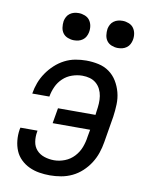

<svg xmlns="http://www.w3.org/2000/svg" viewBox="-84 -793 667 862"><g transform="rotate(10 250.0 -362.0)"><path d="M203 8Q178 8 154 4Q130 0 108.5 -10Q87 -20 70 -36.5Q53 -53 44 -74.5Q35 -96 32.5 -121Q30 -146 34 -171L36 -180H114L113 -174Q109 -151 112.5 -129Q116 -107 130 -91.5Q144 -76 165.5 -69Q187 -62 210 -62Q234 -62 258.5 -71.5Q283 -81 301 -100.5Q319 -120 328 -144Q337 -168 340 -192L346 -225H175L187 -295H358L360 -312Q363 -330 364 -347.5Q365 -365 362.5 -381.5Q360 -398 352.5 -413Q345 -428 332.5 -438.5Q320 -449 304 -453.5Q288 -458 270 -458Q247 -458 223.5 -450Q200 -442 182 -425Q164 -408 154 -386Q144 -364 140 -341V-340H62V-341Q66 -366 75 -390Q84 -414 99 -436Q114 -458 134 -476.5Q154 -495 177.5 -507Q201 -519 226 -523.5Q251 -528 275 -528Q304 -528 331.5 -522Q359 -516 380.5 -500.5Q402 -485 416 -462Q430 -439 437 -412.5Q444 -386 443 -357.5Q442 -329 438 -301L418 -181Q414 -156 405.5 -131Q397 -106 382.5 -83.5Q368 -61 348 -42.5Q328 -24 304 -12.5Q280 -1 254 3.5Q228 8 203 8ZM404 -608Q390 -608 376 -613.5Q362 -619 354 -630Q346 -641 344 -655.5Q342 -670 344 -685Q346 -695 351 -704.5Q356 -714 365 -720.5Q374 -727 384 -729.5Q394 -732 405 -732Q419 -732 433 -726.5Q447 -721 455 -710Q463 -699 465.5 -684.5Q468 -670 465 -655Q463 -645 458 -635.5Q453 -626 444 -619.5Q435 -613 425 -610.5Q415 -608 404 -608ZM204 -608Q190 -608 176 -613.5Q162 -619 154 -630Q146 -641 144 -655.5Q142 -670 144 -685Q146 -695 151 -704.5Q156 -714 165 -720.5Q174 -727 184 -729.5Q194 -732 205 -732Q219 -732 233 -726.5Q247 -721 255 -710Q263 -699 265.5 -684.5Q268 -670 265 -655Q263 -645 258 -635.5Q253 -626 244 -619.5Q235 -613 225 -610.5Q215 -608 204 -608Z"/></g></svg>

Font: Iosevka Term Curly Oblique
Style: Regular
Weight: 400
Italic angle: -9°
Designer: Belleve Invis
Foundry: Belleve Invis
Version: Version 32.3.0